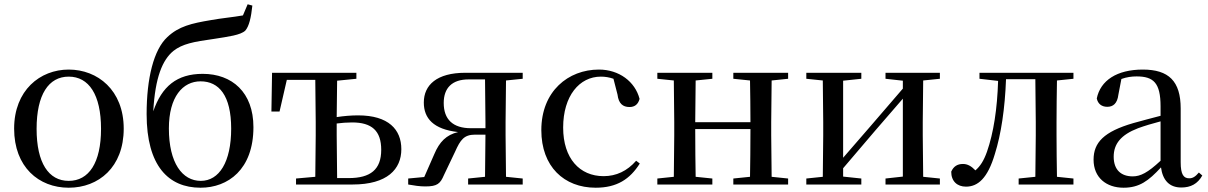

<svg xmlns="http://www.w3.org/2000/svg" viewBox="-20 -862 5645 897"><path d="M301 15C441 15 558 -81 558 -261C558 -441 436 -537 301 -537C167 -537 46 -440 46 -261C46 -82 161 15 301 15ZM301 -17C207 -17 151 -101 151 -260C151 -420 207 -504 301 -504C395 -504 452 -420 452 -260C452 -101 395 -17 301 -17Z M918 -17C832 -17 769 -100 769 -262C769 -410 834 -482 917 -482C1003 -482 1060 -416 1060 -261C1060 -105 1004 -17 918 -17ZM917 15C1045 15 1164 -70 1164 -268C1164 -431 1064 -517 927 -517C806 -517 736 -458 696 -342C705 -501 739 -582 790 -624C832 -657 884 -667 978 -680C1048 -691 1104 -698 1126 -719C1144 -740 1153 -780 1159 -836L1137 -842L1115 -790C1071 -782 1014 -777 965 -768C875 -753 815 -739 762 -689C698 -630 665 -496 665 -329C665 -87 767 15 917 15Z M1363 0H1627C1790 0 1855 -72 1855 -165C1855 -257 1795 -323 1653 -323C1620 -323 1586 -320 1553 -315L1555 -485L1645 -494V-522H1251L1248 -341H1286L1320 -489H1453L1455 -292V-230L1453 -36L1363 -28ZM1553 -285C1576 -288 1600 -290 1625 -290C1717 -290 1761 -251 1761 -162C1761 -70 1711 -30 1609 -30H1555L1553 -230Z M2167 0H2422V-28L2344 -36L2342 -230V-292L2344 -486L2422 -494V-522H2154C2021 -522 1960 -465 1960 -383C1960 -309 2005 -258 2120 -245C2065 -232 2033 -199 2009 -142L1962 -35L1887 -28V0C1915 5 1941 9 1967 9C2023 9 2037 -4 2054 -44L2106 -153C2131 -209 2148 -233 2200 -233H2248L2246 -36L2167 -28ZM2248 -263H2180C2096 -263 2053 -304 2053 -381C2053 -451 2092 -491 2169 -491H2246L2248 -292Z M2763 15C2862 15 2923 -25 2969 -98L2952 -111C2910 -63 2859 -39 2800 -39C2688 -39 2611 -122 2611 -266C2611 -414 2687 -504 2787 -504C2807 -504 2826 -501 2846 -494L2865 -420C2870 -378 2890 -362 2921 -362C2945 -362 2961 -374 2968 -400C2947 -481 2872 -537 2778 -537C2635 -537 2509 -436 2509 -254C2509 -84 2615 15 2763 15Z M3406 -494 3484 -486C3485 -432 3486 -351 3486 -291H3228L3230 -486L3308 -494V-522H3051V-494L3128 -486L3130 -292V-230L3128 -36L3051 -28V0H3308V-28L3230 -36C3229 -92 3228 -179 3228 -259H3486C3486 -179 3485 -92 3484 -36L3406 -28V0H3662V-28L3585 -36L3583 -230V-292L3585 -486L3662 -494V-522H3406Z M4117 -494 4198 -485V-448L4043 -268L3919 -125V-485L4004 -494V-522H3747V-494L3824 -486L3826 -292V-230L3824 -36L3747 -28V0H4004V-28L3919 -37V-76L4069 -252L4198 -401V-37L4117 -28V0H4371V-28L4293 -36L4291 -230V-292L4293 -486L4371 -494V-522H4117Z M4816 0H4995V-28L4918 -36C4917 -92 4916 -175 4916 -230V-292C4916 -346 4917 -430 4918 -486L4995 -494V-522H4556V-494L4643 -484C4639 -354 4622 -242 4591 -153C4576 -111 4560 -86 4537 -66C4518 -86 4500 -96 4479 -96C4453 -96 4435 -85 4424 -60C4424 -15 4452 10 4493 10C4548 10 4594 -28 4628 -143C4657 -235 4675 -355 4680 -492H4817L4819 -292V-230L4817 -36L4739 -28V0Z M5499 14C5543 14 5575 -3 5597 -42L5581 -56C5564 -36 5552 -29 5536 -29C5510 -29 5496 -46 5496 -104V-355C5496 -483 5440 -537 5319 -537C5198 -537 5121 -486 5104 -402C5109 -377 5127 -363 5153 -363C5180 -363 5200 -378 5205 -420L5219 -493C5244 -502 5267 -505 5290 -505C5369 -505 5402 -475 5402 -365V-321C5360 -310 5314 -298 5275 -287C5137 -247 5089 -196 5089 -116C5089 -32 5149 15 5229 15C5303 15 5346 -17 5404 -80C5412 -21 5442 14 5499 14ZM5402 -111C5342 -55 5308 -38 5272 -38C5218 -38 5183 -68 5183 -130C5183 -189 5216 -232 5297 -263C5327 -274 5364 -285 5402 -295Z"/></svg>

Font: Noto Serif TC Medium
Style: Regular
Weight: 500
Designer: Ryoko NISHIZUKA 西塚涼子 (kana & ideographs); Frank Grießhammer (Latin, Greek & Cyrillic); Wenlong ZHANG 张文龙 (bopomofo); San
Foundry: Adobe
Version: Version 2.001;hotconv 1.1.0;makeotfexe 2.6.0